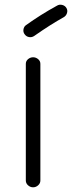

<svg xmlns="http://www.w3.org/2000/svg" viewBox="-20 -787 307 818"><path d="M90 -18V-515Q90 -527 99.5 -535Q109 -543 121 -543Q133 -543 142.5 -535Q152 -527 152 -515V-18Q152 -6 142.5 2.5Q133 11 121 11Q109 11 99.5 2.5Q90 -6 90 -18ZM126 -634Q116 -627 104 -629Q92 -631 85 -641Q78 -650 80 -662Q82 -674 91 -680Q152 -724 223 -763Q233 -769 245 -766Q257 -763 263 -753Q269 -743 265.5 -731.5Q262 -720 252 -714Q196 -683 126 -634Z"/></svg>

Font: Hoogli Medium
Style: Regular
Weight: 500
Designer: Anand Singh Naorem
Foundry: Brand New Type
Version: Version 1.00 b007